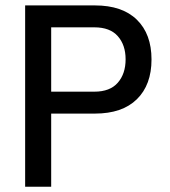

<svg xmlns="http://www.w3.org/2000/svg" viewBox="-20 -707 643 727"><path d="M173.8 0H75.2V-686.5H339.4Q442.9 -686.5 498.3 -632.3Q553.7 -578.1 553.7 -481.9Q553.7 -385.7 498.3 -331.3Q442.9 -276.9 339.4 -276.9H173.8ZM173.8 -603.5V-359.9H337.4Q396.5 -359.9 426 -393.8Q455.6 -427.7 455.6 -482.4Q455.6 -536.6 426 -570.1Q396.5 -603.5 337.4 -603.5Z"/></svg>

Font: Estedad-FD Medium
Style: Regular
Weight: 500
Designer: Amin Abedi
Version: Version 7.3